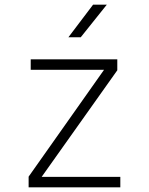

<svg xmlns="http://www.w3.org/2000/svg" viewBox="-20 -805 640 825"><path d="M103 0V-46L427 -505H112V-550H484V-503L159 -45H497V0ZM274 -645 380 -785H439L327 -645Z"/></svg>

Font: NKDuy Mono Thin
Style: Regular
Weight: 100
Monospace: yes
Designer: NKDuy
Foundry: NKDuy
Version: Version 2.251; ttfautohint (v1.8.4.7-5d5b)